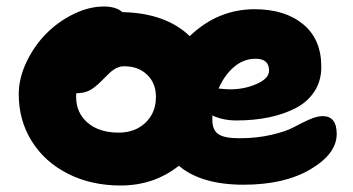

<svg xmlns="http://www.w3.org/2000/svg" viewBox="-20 -553 1075 585"><path d="M347.2 12.2Q258.3 12.2 187.5 -23.4Q116.7 -59.1 76.9 -122.6Q37.1 -186 37.1 -266.1Q37.1 -314 60.1 -362.8Q83 -411.6 119.4 -449Q155.8 -486.3 203.4 -509.8Q251 -533.2 296.9 -533.2Q333 -533.2 353 -516.1Q484.9 -513.2 558.1 -442.9Q643.6 -524.9 755.9 -524.9Q848.1 -524.9 903.6 -479.2Q959 -433.6 959 -349.1Q959 -307.1 938.5 -275.1Q918 -243.2 881.8 -224.1Q845.7 -205.1 800 -195.6Q754.4 -186 700.2 -186Q659.7 -186 627 -201.2V-187Q627 -157.2 645 -144.5Q663.1 -131.8 709 -131.8Q762.7 -131.8 807.4 -142.3Q852.1 -152.8 875.2 -165.5Q898.4 -178.2 922.1 -188.7Q945.8 -199.2 962.9 -199.2Q1005.9 -199.2 1005.9 -145Q1005.9 -84.5 926.3 -37.4Q846.7 9.8 722.2 9.8Q593.3 9.8 524.9 -47.9Q449.2 12.2 347.2 12.2ZM758.8 -374Q722.7 -374 693.4 -349.4Q664.1 -324.7 646 -283.2Q670.4 -280.8 681.2 -280.8Q725.1 -280.8 762.5 -297.4Q799.8 -314 799.8 -337.9Q799.8 -374 758.8 -374ZM211.9 -258.8Q211.9 -209 247.1 -179Q282.2 -148.9 341.8 -148.9Q391.6 -148.9 423.3 -179.2Q455.1 -209.5 455.1 -257.8Q455.1 -299.8 428.2 -325.4Q401.4 -351.1 358.9 -351.1Q354.5 -351.1 350.3 -350.6Q346.2 -350.1 342 -348.4Q337.9 -346.7 335 -345.7Q332 -344.7 327.4 -341.3Q322.8 -337.9 320.8 -336.7Q318.8 -335.4 313.5 -330.3Q308.1 -325.2 306.4 -323.5Q304.7 -321.8 298.3 -315.4Q292 -309.1 290 -307.1Q268.6 -285.6 252.4 -277.3Q236.3 -269 212.9 -269Q211.9 -266.1 211.9 -258.8Z"/></svg>

Font: Shantell Sans Normal
Style: Regular
Weight: 800
Designer: Stephen Nixon, Anya Danilova, Shantell Martin
Foundry: Arrow Type
Version: Version 1.006;[559af2be0]